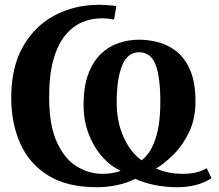

<svg xmlns="http://www.w3.org/2000/svg" viewBox="-20 -772 916 803"><path d="M844.5 -68.5 864.5 -27Q834 -7 798 2Q762 11 721.5 11Q672 11 627 1.8Q582 -7.5 545.5 -24Q511.5 -6.5 469.5 2.2Q427.5 11 385 11Q260 11 180.8 -38.5Q101.5 -88 64.2 -172.8Q27 -257.5 27 -364Q27 -491.5 76.5 -578Q126 -664.5 209.5 -708.2Q293 -752 395.5 -752Q409.5 -752 431 -750.5Q452.5 -749 466.5 -746.5L457 -690Q430 -695.5 405.5 -695.5Q363.5 -695.5 324.2 -679.2Q285 -663 253.8 -625.5Q222.5 -588 204 -524.5Q185.5 -461 185.5 -366Q185.5 -249.5 217.2 -179Q249 -108.5 299.8 -76.8Q350.5 -45 408 -45Q424.5 -45 443 -47.2Q461.5 -49.5 485 -57.5Q441 -78 405.8 -118.5Q370.5 -159 350 -214Q329.5 -269 329.5 -332Q329.5 -410 349.2 -462.5Q369 -515 402.2 -546.8Q435.5 -578.5 477 -592.2Q518.5 -606 561.5 -606Q604 -606 645.8 -594.2Q687.5 -582.5 721.8 -554Q756 -525.5 776.8 -475.2Q797.5 -425 797.5 -347.5Q797.5 -275.5 771.2 -220.2Q745 -165 706.8 -126.8Q668.5 -88.5 633 -67.5Q681.5 -45 745 -45Q773 -45 799 -50.5Q825 -56 844.5 -68.5ZM572 -101.5Q607 -126.5 628.8 -187Q650.5 -247.5 650.5 -346Q650.5 -450.5 630.5 -502Q610.5 -553.5 561 -553.5Q513.5 -553.5 490.8 -498Q468 -442.5 468 -344Q468 -263 496.8 -199Q525.5 -135 572 -101.5Z"/></svg>

Font: Merriweather Text Regular
Style: Bold
Weight: 700
Designer: Eben Sorkin
Foundry: Eben Sorkin
Version: Version 2.100; ttfautohint (v1.7.19-72a1) -l 8 -r 50 -G 200 